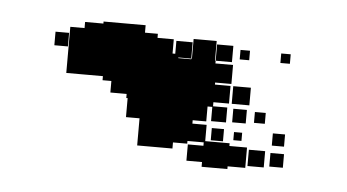

<svg xmlns="http://www.w3.org/2000/svg" viewBox="-30 -818 509 282"><g transform="rotate(5 225.0 -677.0)"><path d="M230 -600H178V-640H158V-668H156V-674H132V-691H119V-697H95H65V-735V-765H86V-774H113V-777H175V-766H194V-760H218V-739H222V-758H246V-734H227V-733H246V-734H247V-763H281V-734H282V-730H308V-702H284V-699H307V-673H284V-667H305V-645H283V-666H276V-644H256V-639H277V-615H313V-611H339V-581H313V-577H275V-584H252V-608H275V-613H251V-609H230ZM306 -734H282V-758H306ZM64 -736H44V-756H64ZM331 -739H317V-753H331ZM391 -739H377V-753H391ZM337 -673H311V-699H337ZM334 -646H314V-666H334ZM362 -648H346V-664H362ZM303 -617H285V-635H303ZM393 -617H375V-635H393ZM330 -620H318V-632H330ZM366 -584H342V-608H366ZM394 -586H374V-606H394Z"/></g></svg>

Font: Rubik Storm
Style: Regular
Weight: 400
Designer: Hubert and Fischer, NaN
Foundry: Hubert and Fischer, NaN
Version: Version 2.201